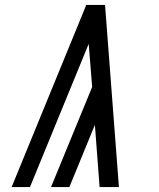

<svg xmlns="http://www.w3.org/2000/svg" viewBox="-20 -755 640 775"><path d="M101 0H27L327 -732L326 -735H404L460 0H382L363 -251L260 0H186L352 -404L338 -578Z"/></svg>

Font: Iosevka Extended
Style: Italic
Weight: 400
Width: 7
Italic angle: -9°
Monospace: yes
Designer: Belleve Invis
Foundry: Belleve Invis
Version: Version 32.5.0; ttfautohint (v1.8.4)